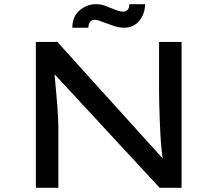

<svg xmlns="http://www.w3.org/2000/svg" viewBox="-20 -901 1043 921"><path d="M152 0V-700H255L773 -127L763 -118Q759 -146 755.5 -179Q752 -212 750 -247Q748 -282 746.5 -319.5Q745 -357 744 -395Q743 -433 743 -470V-700H851V0H746L235 -552L240 -566Q243 -533 245.5 -501.5Q248 -470 251 -441Q254 -412 255.5 -385.5Q257 -359 258.5 -335.5Q260 -312 260 -291V0ZM576 -768Q553 -768 529.5 -775.5Q506 -783 485 -791Q468 -798 456 -802Q444 -806 434 -806Q421 -806 412.5 -796Q404 -786 404 -768H327Q327 -822 362 -851.5Q397 -881 441 -881Q462 -881 482 -874Q502 -867 521 -859Q535 -853 548.5 -849Q562 -845 571 -845Q585 -845 593 -855Q601 -865 600 -881H676Q676 -852 664 -826Q652 -800 629.5 -784Q607 -768 576 -768Z"/></svg>

Font: Lexend Mega
Style: Regular
Weight: 400
Designer: Bonnie Shaver-Troup, Thomas Jockin
Foundry: Lexend
Version: Version 1.007